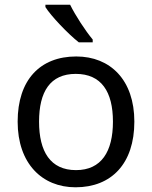

<svg xmlns="http://www.w3.org/2000/svg" viewBox="-20 -786 645 816"><path d="M278 -766H173V-756C196 -719 269 -642 315 -606H374V-618C343 -655 300 -721 278 -766ZM551 -269C551 -446 449 -546 304 -546C150 -546 55 -446 55 -269C55 -91 159 10 301 10C454 10 551 -91 551 -269ZM146 -269C146 -396 193 -472 302 -472C411 -472 460 -396 460 -269C460 -142 411 -63 303 -63C194 -63 146 -142 146 -269Z"/></svg>

Font: Noto Sans Inscriptional Parthian
Style: Regular
Weight: 400
Designer: Monotype Design Team
Foundry: Monotype Imaging Inc.
Version: Version 2.003